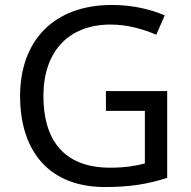

<svg xmlns="http://www.w3.org/2000/svg" viewBox="-20 -744 768 774"><path d="M407 -377V-297H564V-85C528 -76 487 -68 424 -68C232 -68 155 -186 155 -357C155 -535 255 -645 426 -645C494 -645 559 -626 610 -604L644 -682C583 -708 511 -724 431 -724C197 -724 61 -580 61 -357C61 -131 181 10 403 10C503 10 577 -2 654 -27V-377Z"/></svg>

Font: Noto Sans Buginese
Style: Regular
Weight: 400
Designer: Monotype Design Team
Foundry: Monotype Imaging Inc.
Version: Version 2.002